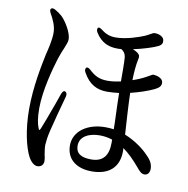

<svg xmlns="http://www.w3.org/2000/svg" viewBox="-85 -825 919 937"><g transform="rotate(10 375.0 -357.0)"><path d="M335 -687C331 -682 331 -674 337 -664C364 -620 401 -604 446 -604C452 -604 458 -604 465 -605C476 -599 487 -588 489 -566C491 -541 491 -492 491 -449C472 -445 450 -441 425 -441C382 -441 359 -456 334 -479C324 -488 316 -490 312 -485C308 -479 307 -472 313 -462C343 -407 383 -388 433 -388C453 -388 472 -390 492 -392C492 -360 494 -322 495 -285C496 -260 497 -236 497 -213C484 -215 469 -216 455 -216C368 -216 300 -170 300 -99C300 -27 355 8 426 8C512 8 560 -36 560 -115C560 -119 560 -124 559 -131C586 -112 614 -85 645 -48C655 -36 666 -22 682 -22C700 -22 708 -37 708 -54C708 -77 698 -96 676 -117C654 -141 611 -175 556 -197C552 -258 547 -337 545 -402C587 -412 631 -427 660 -441C683 -452 690 -463 690 -476C690 -503 652 -509 641 -509C638 -509 634 -507 628 -503C623 -500 616 -496 608 -492C590 -482 569 -473 545 -465C546 -504 549 -541 555 -568C559 -585 558 -591 546 -601C541 -605 532 -610 521 -614C568 -624 620 -640 643 -652C655 -659 661 -666 660 -678C660 -700 635 -710 612 -710C608 -710 603 -708 595 -703C589 -700 579 -694 568 -689C544 -679 482 -656 427 -656C401 -656 380 -663 357 -681C346 -689 339 -692 335 -687ZM73 -239C73 -134 94 -50 116 -8C130 17 146 29 161 29C181 29 191 15 191 -1C191 -11 189 -23 186 -34C184 -49 181 -63 181 -80C182 -97 185 -122 192 -151C201 -189 224 -275 239 -329C242 -341 240 -348 233 -353C226 -357 219 -352 214 -339C208 -323 202 -305 195 -285C176 -233 154 -173 146 -155C140 -143 139 -144 134 -157C127 -175 121 -203 121 -251C121 -341 153 -454 168 -503C177 -531 185 -549 191 -563C198 -581 204 -594 204 -607C204 -638 175 -688 150 -713C139 -723 127 -731 115 -738C104 -744 96 -744 93 -739C89 -735 90 -728 95 -718C110 -692 126 -659 126 -626C126 -590 115 -545 107 -513C96 -459 73 -352 73 -239ZM337 -104C337 -154 389 -172 435 -172C456 -172 477 -169 498 -162V-145C498 -82 471 -49 414 -49C363 -49 337 -66 337 -104Z"/></g></svg>

Font: 寒蝉锦书宋 CompactLight
Style: Bold
Weight: 400
Width: 4
Designer: 寒蝉锦书宋{Warren} 思源宋体{Ryoko NISHIZUKA 西塚涼子 (kana & ideographs); Frank Grießhammer (Latin, Greek & Cyrillic); Wenlong ZHANG 
Foundry: Adobe & ChillType
Version: Version 2.000;Glyphs 3.1.1 (3135)